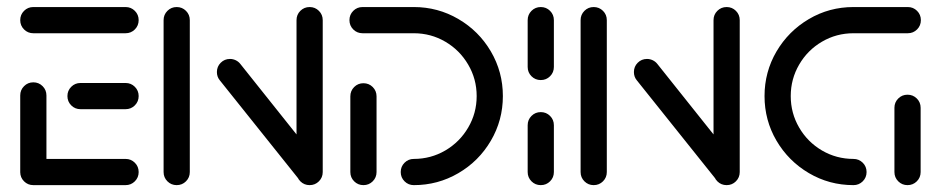

<svg xmlns="http://www.w3.org/2000/svg" viewBox="-20 -539 2740 559"><path d="M38.9 -36.3V-261.1Q38.9 -277 50 -288.1Q61.1 -299.3 77 -299.3Q93 -299.3 104.1 -288.1Q115.2 -277 115.2 -261.1V-36.3ZM383.7 -38.1Q383.7 -22.2 372.6 -11.1Q361.5 0 345.6 0H77Q61.1 0 50 -11.1Q38.9 -22.2 38.9 -38.1Q38.9 -54.1 50 -65.2Q61.1 -76.3 77 -76.3H345.6Q361.5 -76.3 372.6 -65.2Q383.7 -54.1 383.7 -38.1ZM176.3 -259.3Q176.3 -275.2 187.4 -286.3Q198.5 -297.4 214.4 -297.4H345.6Q361.5 -297.4 372.6 -286.3Q383.7 -275.2 383.7 -259.3Q383.7 -243.3 372.6 -232.2Q361.5 -221.1 345.6 -221.1H214.4Q198.5 -221.1 187.4 -232.2Q176.3 -243.3 176.3 -259.3ZM38.9 -480.4Q38.9 -496.3 50 -507.4Q61.1 -518.5 77 -518.5H345.6Q361.5 -518.5 372.6 -507.4Q383.7 -496.3 383.7 -480.4Q383.7 -464.4 372.6 -453.3Q361.5 -442.2 345.6 -442.2H77Q61.1 -442.2 50 -453.3Q38.9 -464.4 38.9 -480.4Z M494.4 0Q478.5 0 467.4 -11.1Q456.3 -22.2 456.3 -38.1V-480.4Q456.3 -496.3 467.4 -507.4Q478.5 -518.5 494.4 -518.5Q510.4 -518.5 521.5 -507.4Q532.6 -496.3 532.6 -480.4V-38.1Q532.6 -22.2 521.5 -11.1Q510.4 0 494.4 0ZM611.5 -329.3Q611.5 -345.2 622.6 -356.3Q633.7 -367.4 649.6 -367.4Q658.5 -367.4 666.5 -363.5Q674.4 -359.6 679.6 -353L913.7 -59.3L854.4 -11.9L619.6 -305.6Q611.5 -315.6 611.5 -329.3ZM881.5 0Q865.6 0 854.4 -11.1Q843.3 -22.2 843.3 -38.1V-480.4Q843.3 -496.3 854.4 -507.4Q865.6 -518.5 881.5 -518.5Q897.4 -518.5 908.5 -507.4Q919.6 -496.3 919.6 -480.4V-38.1Q919.6 -22.2 908.5 -11.1Q897.4 0 881.5 0Z M1038.1 -296.7Q1054.1 -296.7 1065.2 -285.6Q1076.3 -274.4 1076.3 -258.5V-38.1Q1076.3 -22.2 1065.2 -11.1Q1054.1 0 1038.1 0Q1022.2 0 1011.1 -11.1Q1000 -22.2 1000 -38.1V-258.5Q1000 -274.4 1011.1 -285.6Q1022.2 -296.7 1038.1 -296.7ZM1146.7 -38.1Q1146.7 -54.1 1157.8 -65.2Q1168.9 -76.3 1184.8 -76.3Q1234.4 -76.3 1276.5 -100.9Q1318.5 -125.6 1343.1 -167.6Q1367.8 -209.6 1367.8 -259.3Q1367.8 -308.9 1343.1 -350.9Q1318.5 -393 1276.5 -417.6Q1234.4 -442.2 1184.8 -442.2H1035.6Q1019.6 -442.2 1008.5 -453.3Q997.4 -464.4 997.4 -480.4Q997.4 -496.3 1008.5 -507.4Q1019.6 -518.5 1035.6 -518.5H1184.8Q1254.8 -518.5 1314.4 -483.7Q1374.1 -448.9 1409.1 -389.3Q1444.1 -329.6 1444.1 -259.3Q1444.1 -188.9 1409.1 -129.3Q1374.1 -69.6 1314.4 -34.8Q1254.8 0 1184.8 0Q1168.9 0 1157.8 -11.1Q1146.7 -22.2 1146.7 -38.1Z M1554.4 0Q1538.5 0 1527.4 -11.1Q1516.3 -22.2 1516.3 -38.1V-174.4Q1516.3 -190.4 1527.4 -201.5Q1538.5 -212.6 1554.4 -212.6Q1570.4 -212.6 1581.5 -201.5Q1592.6 -190.4 1592.6 -174.4V-38.1Q1592.6 -22.2 1581.5 -11.1Q1570.4 0 1554.4 0ZM1554.4 -305.9Q1538.5 -305.9 1527.4 -317Q1516.3 -328.1 1516.3 -344.1V-480.4Q1516.3 -496.3 1527.4 -507.4Q1538.5 -518.5 1554.4 -518.5Q1570.4 -518.5 1581.5 -507.4Q1592.6 -496.3 1592.6 -480.4V-344.1Q1592.6 -328.1 1581.5 -317Q1570.4 -305.9 1554.4 -305.9Z M1708.5 0Q1692.6 0 1681.5 -11.1Q1670.4 -22.2 1670.4 -38.1V-480.4Q1670.4 -496.3 1681.5 -507.4Q1692.6 -518.5 1708.5 -518.5Q1724.4 -518.5 1735.6 -507.4Q1746.7 -496.3 1746.7 -480.4V-38.1Q1746.7 -22.2 1735.6 -11.1Q1724.4 0 1708.5 0ZM1825.6 -329.3Q1825.6 -345.2 1836.7 -356.3Q1847.8 -367.4 1863.7 -367.4Q1872.6 -367.4 1880.6 -363.5Q1888.5 -359.6 1893.7 -353L2127.8 -59.3L2068.5 -11.9L1833.7 -305.6Q1825.6 -315.6 1825.6 -329.3ZM2095.6 0Q2079.6 0 2068.5 -11.1Q2057.4 -22.2 2057.4 -38.1V-480.4Q2057.4 -496.3 2068.5 -507.4Q2079.6 -518.5 2095.6 -518.5Q2111.5 -518.5 2122.6 -507.4Q2133.7 -496.3 2133.7 -480.4V-38.1Q2133.7 -22.2 2122.6 -11.1Q2111.5 0 2095.6 0Z M2503 -38.1Q2503 -22.2 2491.9 -11.1Q2480.7 0 2464.8 0Q2394.4 0 2335 -35Q2275.6 -70 2240.7 -129.4Q2205.9 -188.9 2205.9 -259.3Q2205.9 -329.6 2240.7 -389.1Q2275.6 -448.5 2335 -483.5Q2394.4 -518.5 2464.8 -518.5H2623Q2638.9 -518.5 2650 -507.4Q2661.1 -496.3 2661.1 -480.4Q2661.1 -464.4 2650 -453.3Q2638.9 -442.2 2623 -442.2H2464.8Q2415.2 -442.2 2373.1 -417.6Q2331.1 -393 2306.7 -350.9Q2282.2 -308.9 2282.2 -259.3Q2282.2 -209.6 2306.7 -167.6Q2331.1 -125.6 2373.1 -100.9Q2415.2 -76.3 2464.8 -76.3Q2480.7 -76.3 2491.9 -65.2Q2503 -54.1 2503 -38.1ZM2622.2 0Q2606.3 0 2595.2 -11.1Q2584.1 -22.2 2584.1 -38.1V-225.2Q2584.1 -241.1 2595.2 -252.2Q2606.3 -263.3 2622.2 -263.3Q2638.1 -263.3 2649.3 -252.2Q2660.4 -241.1 2660.4 -225.2V-38.1Q2660.4 -22.2 2649.3 -11.1Q2638.1 0 2622.2 0Z"/></svg>

Font: 26F Galaxy Sans
Style: Bold
Weight: 700
Designer: C₂₉H₂₅N₃O₅
Version: Version 1.100